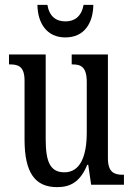

<svg xmlns="http://www.w3.org/2000/svg" viewBox="-20 -760 550 790"><path d="M249 -606C327 -606 363 -665 364 -740H324C315 -692 287 -672 249 -672C211 -672 183 -692 175 -740H134C135 -665 172 -606 249 -606ZM215 10C269 10 310 -11 339 -82H343L355 0H490V-41H486C452 -41 424 -49 424 -109V-536H275V-495H278C312 -495 337 -486 337 -422V-215C337 -117 310 -51 245 -51C185 -51 168 -97 168 -188V-536H17V-495H21C56 -495 81 -486 81 -428V-186C81 -48 125 10 215 10Z"/></svg>

Font: Noto Serif Sinhala ExtraCondensed
Style: Regular
Weight: 400
Width: 2
Designer: Jelle Bosma - Monotype Design Team
Foundry: Monotype Imaging Inc.
Version: Version 2.007